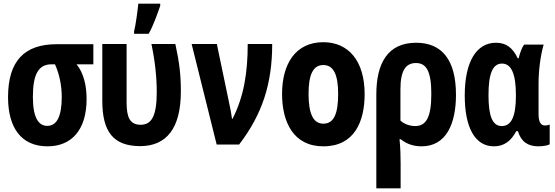

<svg xmlns="http://www.w3.org/2000/svg" viewBox="-20 -791 3040 1051"><path d="M240 10C372 10 454 -80 454 -249C454 -322 438 -392 399 -439H491V-549H290C115 -549 24 -459 24 -259C24 -91 97 10 240 10ZM239 -102C189 -102 160 -150 160 -261C160 -383 190 -439 262 -439H281C306 -383 318 -321 318 -260C318 -154 291 -102 239 -102Z M714 -620V-606H794C821 -655 840 -711 857 -759V-771H737C735 -744 722 -647 714 -620ZM746 9C893 9 970 -90 970 -291C970 -378 963 -444 940 -550H809C829 -454 838 -367 838 -288C838 -160 812 -108 750 -108C691 -108 673 -149 673 -230V-550H540V-240C540 -71 599 8 746 9Z M1166 0H1289C1417 -167 1470 -335 1470 -550H1336C1336 -394 1315 -262 1253 -141H1250C1247 -167 1241 -196 1234 -229L1167 -550H1029Z M1750 10C1921 10 1976 -127 1976 -276C1976 -458 1887 -560 1750 -560C1596 -560 1524 -439 1524 -277C1524 -123 1586 10 1750 10ZM1750 -114C1694 -114 1669 -170 1669 -277C1669 -383 1694 -435 1750 -435C1806 -435 1831 -382 1831 -277C1831 -169 1808 -114 1750 -114Z M2040 -274V240H2173V104C2173 67 2172 20 2167 -29H2173C2206 -3 2243 10 2288 10C2422 10 2476 -113 2476 -272C2476 -462 2400 -557 2258 -557C2101 -557 2040 -443 2040 -274ZM2253 -101C2223 -101 2192 -112 2172 -131V-303C2172 -403 2200 -446 2257 -446C2314 -446 2341 -401 2341 -276C2341 -148 2312 -101 2253 -101Z M2684 10C2738 10 2777 -18 2806 -73H2815C2832 -17 2868 10 2927 10C2954 10 2983 4 2989 -1V-109C2982 -106 2972 -104 2964 -104C2940 -104 2928 -123 2928 -167V-333C2928 -407 2939 -489 2956 -547H2849C2837 -531 2827 -504 2819 -472H2814C2787 -529 2751 -557 2695 -557C2590 -557 2524 -457 2524 -268C2524 -93 2580 10 2684 10ZM2727 -101C2676 -101 2654 -154 2654 -270C2654 -386 2676 -443 2728 -443C2779 -443 2804 -386 2804 -272V-265C2804 -154 2779 -101 2727 -101Z"/></svg>

Font: Noto Sans Mono ExtraCondensed ExtraBold
Style: Regular
Weight: 800
Width: 2
Designer: Monotype Design Team
Foundry: Monotype Imaging Inc.
Version: Version 2.014